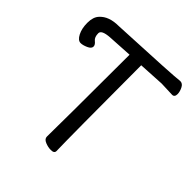

<svg xmlns="http://www.w3.org/2000/svg" viewBox="-227 -851 1003 1003"><g transform="rotate(45 274.5 -349.5)"><path d="M307 17Q286 17 264.5 8Q243 -1 243 -18Q245 -107 246 -626L110 -618Q51 -614 51 -590Q51 -561 67 -548.5Q83 -536 83 -523Q83 -508 60.5 -498Q38 -488 22 -488Q2 -488 -13 -517Q-28 -546 -28 -588Q-28 -631 -7 -653Q28 -692 101 -692Q491 -710 531 -716Q549 -716 559 -695.5Q569 -675 569 -658Q569 -635 551 -635L471 -638L328 -630Q329 -106 332 0Q332 17 307 17Z"/></g></svg>

Font: LXGW WenKai Lite
Style: Bold
Weight: 700
Designer: LXGW / Fontworks Inc.
Foundry: LXGW / Fontworks Inc.
Version: Version 1.330;April 28, 2024